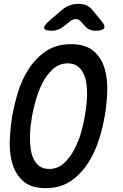

<svg xmlns="http://www.w3.org/2000/svg" viewBox="-20 -970 640 1000"><path d="M236 -90Q281 -90 313.5 -120.5Q346 -151 368 -193.5Q390 -236 403.5 -284Q417 -332 422 -367Q426 -389 429.5 -418Q433 -447 433.5 -477.5Q434 -508 429.5 -537.5Q425 -567 413.5 -589.5Q402 -612 382.5 -626Q363 -640 333 -640Q288 -640 255 -609.5Q222 -579 200.5 -536.5Q179 -494 166 -447Q153 -400 147 -366Q143 -343 139.5 -313.5Q136 -284 136 -253.5Q136 -223 140 -193.5Q144 -164 155.5 -141Q167 -118 186.5 -104Q206 -90 236 -90ZM218 10Q142 10 101 -26.5Q60 -63 44 -119Q28 -175 31 -241Q34 -307 44 -367Q54 -425 74 -490.5Q94 -556 130 -611.5Q166 -667 219.5 -703.5Q273 -740 350 -740Q426 -740 467.5 -704Q509 -668 525 -612.5Q541 -557 538.5 -492Q536 -427 526 -369Q516 -308 495 -241.5Q474 -175 437.5 -119Q401 -63 347.5 -26.5Q294 10 218 10ZM250 -810Q213 -810 210 -823Q207 -836 237 -862L300 -916Q321 -934 342.5 -942Q364 -950 388 -950Q412 -950 430.5 -942Q449 -934 463 -916L508 -861Q530 -836 522 -823Q514 -810 479 -810Q460 -810 446 -816.5Q432 -823 422 -835L402 -857Q390 -871 374.5 -871Q359 -871 341 -856L316 -836Q301 -823 284.5 -816.5Q268 -810 250 -810Z"/></svg>

Font: Maple Mono Medium
Style: Italic
Weight: 500
Italic angle: -10°
Monospace: yes
Designer: subframe7536
Version: Version 7.000